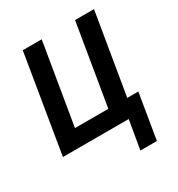

<svg xmlns="http://www.w3.org/2000/svg" viewBox="-162 -627 824 887"><g transform="rotate(-30 250.0 -183.5)"><path d="M329 153 355 0H4L90 -520H191L119 -88H297L369 -520H470L398 -88H457L417 153Z"/></g></svg>

Font: Iosevka Term Curly SmBd Obl
Style: Regular
Weight: 600
Italic angle: -9°
Designer: Belleve Invis
Foundry: Belleve Invis
Version: Version 32.3.0